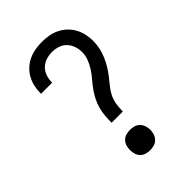

<svg xmlns="http://www.w3.org/2000/svg" viewBox="-221 -838 941 941"><g transform="rotate(-45 250.0 -367.5)"><path d="M211 -221Q211 -245 213 -269Q215 -293 221.5 -316Q228 -339 239 -360.5Q250 -382 264 -401.5Q278 -421 294 -439.5Q310 -458 323 -478Q336 -498 345 -521Q354 -544 354 -568Q354 -589 347 -609.5Q340 -630 325.5 -645Q311 -660 290.5 -666.5Q270 -673 249 -673Q228 -673 208 -666.5Q188 -660 173 -645.5Q158 -631 151 -611Q144 -591 144 -570V-566H67V-572Q67 -596 72.5 -619Q78 -642 89.5 -662.5Q101 -683 118.5 -699Q136 -715 157.5 -725Q179 -735 202 -739Q225 -743 249 -743Q273 -743 296.5 -739Q320 -735 341.5 -724.5Q363 -714 380.5 -697.5Q398 -681 409.5 -660Q421 -639 426 -615.5Q431 -592 431 -568Q431 -544 426 -520.5Q421 -497 411.5 -474.5Q402 -452 389.5 -431.5Q377 -411 362.5 -392Q348 -373 332.5 -354.5Q317 -336 306.5 -314.5Q296 -293 292.5 -269Q289 -245 289 -221ZM250 8Q236 8 222 4Q208 0 198 -10.5Q188 -21 184 -34.5Q180 -48 180 -63Q180 -77 184 -90.5Q188 -104 198 -114.5Q208 -125 222 -129Q236 -133 250 -133Q264 -133 278 -129Q292 -125 302 -114.5Q312 -104 316.5 -90.5Q321 -77 321 -63Q321 -48 316.5 -34.5Q312 -21 302 -10.5Q292 0 278 4Q264 8 250 8Z"/></g></svg>

Font: Iosevka Curly Slab
Style: Regular
Weight: 400
Monospace: yes
Designer: Belleve Invis
Foundry: Belleve Invis
Version: Version 22.1.2; ttfautohint (v1.8.4)